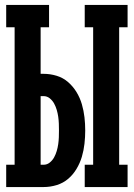

<svg xmlns="http://www.w3.org/2000/svg" viewBox="-20 -755 540 775"><path d="M322 0V-90H356V-645H322V-735H495V-645H461V-90H495V0ZM5 0V-90H39V-645H5V-735H178V-645H144V-457H156Q183 -457 209 -449Q235 -441 255 -423.5Q275 -406 289 -383Q303 -360 310.5 -334Q318 -308 321 -281.5Q324 -255 324 -228Q324 -202 321 -175Q318 -148 310.5 -122.5Q303 -97 289 -73.5Q275 -50 255 -33Q235 -16 209 -8Q183 0 156 0ZM144 -90H156Q170 -90 181 -99Q192 -108 198.5 -120Q205 -132 209 -145.5Q213 -159 215 -173Q217 -187 217.5 -200.5Q218 -214 218 -228Q218 -242 217.5 -256Q217 -270 215 -284Q213 -298 209 -311.5Q205 -325 198.5 -337Q192 -349 181 -358Q170 -367 156 -367H144Z"/></svg>

Font: Iosevka Curly Slab Extrabold
Style: Regular
Weight: 800
Monospace: yes
Designer: Belleve Invis
Foundry: Belleve Invis
Version: Version 22.1.2; ttfautohint (v1.8.4)